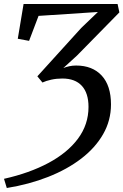

<svg xmlns="http://www.w3.org/2000/svg" viewBox="-25 -763 618 961"><path d="M9 178 -5 132Q122.5 103.5 217.8 52.5Q313 1.5 365.5 -69.2Q418 -140 418 -228Q418 -297 384.5 -333.5Q351 -370 287 -370Q257.5 -370 231.5 -364.2Q205.5 -358.5 187.5 -350L162 -381L381.5 -623L465 -703L168 -683.5L120.5 -558.5L64 -569L93 -743H563.5L572.5 -701L360.5 -485L292 -422.5Q306 -428 322 -431.5Q338 -435 356 -435Q437.5 -435 484 -384.8Q530.5 -334.5 530.5 -240.5Q530.5 -160 491.2 -91.5Q452 -23 381.5 31Q311 85 215.8 122.5Q120.5 160 9 178Z"/></svg>

Font: Merriweather 20pt
Style: Italic
Weight: 400
Italic angle: -7.8°
Version: Version 2.101